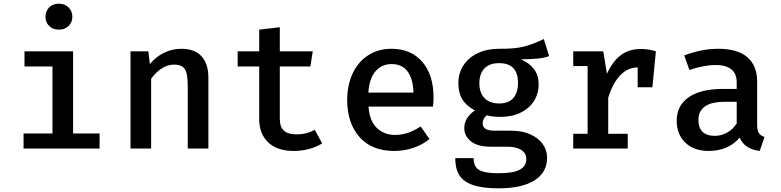

<svg xmlns="http://www.w3.org/2000/svg" viewBox="-20 -807 4240 1043"><path d="M373 -716Q373 -686 352.5 -666Q332 -646 300 -646Q267 -646 247 -666Q227 -686 227 -716Q227 -747 247.5 -767Q268 -787 300 -787Q332 -787 352.5 -766.5Q373 -746 373 -716ZM377 -82H521V0H108V-82H265V-446H113V-528H377Z M689 -528H786L794 -459Q827 -499 871.5 -520.5Q916 -542 965 -542Q1038 -542 1075 -501Q1112 -460 1112 -385V0H1000V-329Q1000 -378 994.5 -404.5Q989 -431 973 -443.5Q957 -456 925 -456Q889 -456 856.5 -434Q824 -412 801 -379V0H689Z M1576 13Q1486 13 1437 -33.5Q1388 -80 1388 -160V-446H1271V-528H1388V-646L1500 -659V-528H1679L1666 -446H1500V-161Q1500 -118 1522 -97.5Q1544 -77 1592 -77Q1645 -77 1690 -102L1730 -28Q1700 -9 1660 2Q1620 13 1576 13Z M2126 -74Q2163 -74 2196.5 -85.5Q2230 -97 2265 -120L2313 -52Q2276 -21 2226 -4Q2176 13 2121 13Q2000 13 1933 -62.5Q1866 -138 1866 -264Q1866 -343 1895 -406.5Q1924 -470 1979 -506Q2034 -542 2107 -542Q2212 -542 2273.5 -471.5Q2335 -401 2335 -278Q2335 -248 2332 -228H1982Q1987 -151 2026.5 -112.5Q2066 -74 2126 -74ZM1981 -304H2226Q2224 -379 2194 -419Q2164 -459 2108 -459Q2054 -459 2020 -420Q1986 -381 1981 -304Z M2963 -502Q2934 -492 2897.5 -488.5Q2861 -485 2810 -485Q2858 -463 2882 -430Q2906 -397 2906 -350Q2906 -298 2880.5 -258Q2855 -218 2808 -195Q2761 -172 2697 -172Q2652 -172 2625 -181Q2614 -173 2608 -161.5Q2602 -150 2602 -137Q2602 -97 2667 -97H2759Q2815 -97 2859 -78Q2903 -59 2927.5 -25.5Q2952 8 2952 50Q2952 129 2884 172.5Q2816 216 2688 216Q2599 216 2547.5 197.5Q2496 179 2474.5 143.5Q2453 108 2453 52H2553Q2553 82 2564.5 99.5Q2576 117 2605 125.5Q2634 134 2689 134Q2769 134 2804 114.5Q2839 95 2839 57Q2839 25 2811.5 7.5Q2784 -10 2737 -10H2646Q2575 -10 2538.5 -39Q2502 -68 2502 -112Q2502 -139 2517 -164Q2532 -189 2560 -207Q2513 -232 2491.5 -267.5Q2470 -303 2470 -355Q2470 -410 2498 -452.5Q2526 -495 2576 -518.5Q2626 -542 2690 -542Q2776 -541 2826.5 -554Q2877 -567 2934 -595ZM2584 -355Q2584 -304 2611.5 -274.5Q2639 -245 2692 -245Q2742 -245 2768 -274Q2794 -303 2794 -357Q2794 -464 2691 -464Q2638 -464 2611 -434.5Q2584 -405 2584 -355Z M3543 -528 3524 -333H3444V-441Q3389 -440 3348.5 -397Q3308 -354 3284 -276V-80H3390V0H3094V-80H3172V-448H3094V-528H3257L3277 -406Q3308 -474 3352.5 -507.5Q3397 -541 3463 -541Q3504 -541 3543 -528Z M4133 -63 4107 13Q4024 3 3998 -60Q3969 -24 3925.5 -5.5Q3882 13 3830 13Q3750 13 3703 -32Q3656 -77 3656 -151Q3656 -234 3721.5 -279Q3787 -324 3907 -324H3982V-358Q3982 -408 3952 -431Q3922 -454 3865 -454Q3837 -454 3800 -447Q3763 -440 3725 -427L3697 -506Q3792 -542 3882 -542Q3987 -542 4040 -496Q4093 -450 4093 -365V-129Q4093 -99 4102 -84.5Q4111 -70 4133 -63ZM3982 -137V-254H3920Q3844 -254 3809 -228.5Q3774 -203 3774 -155Q3774 -113 3796.5 -91Q3819 -69 3863 -69Q3898 -69 3930.5 -87Q3963 -105 3982 -137Z"/></svg>

Font: Fira Mono Medium
Style: Regular
Weight: 500
Designer: Carrois Corporate & Edenspiekermann AG
Foundry: Carrois Corporate GbR & Edenspiekermann AG
Version: Version 3.206